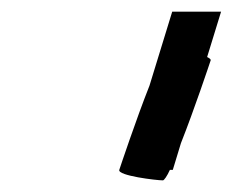

<svg xmlns="http://www.w3.org/2000/svg" viewBox="-20 -730 400 330"><path d="M185 -438C182 -428 249 -420 260 -420C262 -420 267 -427 272 -438H277L291 -484C314 -542 340 -620 342 -626C343 -628 340 -630 336 -632L360 -710H276L237 -583C214 -525 187 -444 185 -438Z"/></svg>

Font: bitstorm
Style: extobl
Weight: 400
Version: Version 0.2